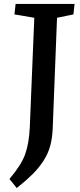

<svg xmlns="http://www.w3.org/2000/svg" viewBox="-20 -720 407 973"><path d="M153.8 -629.9 53.2 -647 59.1 -700.2H357.9L352.1 -647L269 -629.9L247.1 -68.8Q245.1 -19 234.1 20.5Q223.1 60.1 199.5 96.2Q175.8 132.3 144.5 163.3Q113.3 194.3 64.9 232.9L27.8 187Q87.4 117.2 107.2 62.5Q127 7.8 130.9 -73.2Z"/></svg>

Font: Literata Book SemiBold
Style: Italic
Weight: 600
Italic angle: -3°
Designer: Latin by Veronika Burian and Jose Scaglione. Greek by Irene Vlachou. Cyrillic by Vera Evstafieva
Foundry: TypeTogether
Version: Version 1.003;PS 001.003;hotconv 1.0.88;makeotf.lib2.5.64775